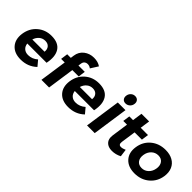

<svg xmlns="http://www.w3.org/2000/svg" viewBox="131 -1745 2720 2720"><g transform="rotate(45 1491.5 -385.0)"><path d="M127.9 -267.1Q146 -391.1 233.6 -467Q321.3 -543 444.8 -543Q584 -543 639.2 -457.5Q694.3 -372.1 663.1 -222.2H276.9Q282.7 -171.4 315.4 -142.6Q348.1 -113.8 399.9 -113.8Q480.5 -113.8 544.9 -170.9L613.8 -88.9Q514.6 5.9 370.1 5.9Q242.2 5.9 176.5 -69.1Q110.8 -144 127.9 -267.1ZM287.1 -313H532.2Q538.1 -366.2 510.5 -398.2Q482.9 -430.2 430.2 -430.2Q379.9 -430.2 341.8 -398.4Q303.7 -366.7 287.1 -313Z M770 -407.2 784.7 -514.2H856.9L863.8 -564.9Q876 -651.4 939.9 -700.2Q1003.9 -749 1088.9 -749Q1171.4 -749 1223.6 -710.9L1152.8 -599.1Q1125.5 -622.1 1089.8 -622.1Q1061 -622.1 1041 -606Q1021 -589.8 1016.6 -559.1L1009.8 -514.2H1136.7L1122.1 -407.2H994.6L936 0H782.7L841.8 -407.2Z M1079.6 -267.1Q1097.7 -391.1 1185.3 -467Q1272.9 -543 1396.5 -543Q1535.6 -543 1590.8 -457.5Q1646 -372.1 1614.7 -222.2H1228.5Q1234.4 -171.4 1267.1 -142.6Q1299.8 -113.8 1351.6 -113.8Q1432.1 -113.8 1496.6 -170.9L1565.4 -88.9Q1466.3 5.9 1321.8 5.9Q1193.8 5.9 1128.2 -69.1Q1062.5 -144 1079.6 -267.1ZM1238.8 -313H1483.9Q1489.7 -366.2 1462.2 -398.2Q1434.6 -430.2 1381.8 -430.2Q1331.5 -430.2 1293.5 -398.4Q1255.4 -366.7 1238.8 -313Z M1696.3 0 1774.4 -538.1H1928.2L1850.1 0ZM1956.5 -690.9Q1951.7 -653.8 1924.3 -629.4Q1897 -605 1860.4 -605Q1824.2 -605 1804.7 -629.2Q1785.2 -653.3 1790.5 -690.9Q1795.9 -728.5 1822.3 -752.7Q1848.6 -776.9 1885.3 -776.9Q1921.9 -776.9 1941.9 -752.7Q1961.9 -728.5 1956.5 -690.9Z M2014.2 -408.2 2029.3 -514.2H2104L2125 -662.1H2278.3L2257.3 -514.2H2403.3L2388.2 -407.2H2242.2L2210 -185.1Q2205.6 -151.9 2216.6 -137Q2227.5 -122.1 2252.9 -123Q2282.7 -123 2328.1 -143.1L2343.3 -29.8Q2274.9 6.8 2198.2 6.8Q2123 6.8 2082.3 -36.1Q2041.5 -79.1 2053.2 -159.2L2088.9 -408.2Z M2401.9 -269Q2419.9 -392.6 2510 -467.8Q2600.1 -543 2730 -543Q2814.9 -543 2875.7 -509Q2936.5 -475.1 2963.6 -412.8Q2990.7 -350.6 2979 -269Q2960.9 -146 2870.4 -70.1Q2779.8 5.9 2650.9 5.9Q2521.5 5.9 2452.6 -70.1Q2383.8 -146 2401.9 -269ZM2668.9 -119.1Q2728 -119.1 2771 -160.2Q2814 -201.2 2823.7 -267.1Q2833.5 -333 2802.5 -374Q2771.5 -415 2711.9 -415Q2651.9 -415 2608.9 -374Q2565.9 -333 2556.2 -267.1Q2546.4 -201.2 2577.6 -160.2Q2608.9 -119.1 2668.9 -119.1Z"/></g></svg>

Font: Trueno SemiBold
Style: Italic
Weight: 600
Designer: Julieta Ulanovsky
Foundry: Julieta Ulanovsky
Version: Version 3.001b | FøM Fix